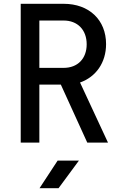

<svg xmlns="http://www.w3.org/2000/svg" viewBox="-20 -750 640 1010"><path d="M89 0H187V-305H300L439 0H548L401 -316C484 -345 538 -420 538 -518C538 -645 449 -730 315 -730H89ZM187 -393V-642H315C388 -642 436 -593 436 -517C436 -442 389 -393 315 -393ZM188 240H288L395 95H283Z"/></svg>

Font: JetBrains Mono Medium
Style: Regular
Weight: 436
Monospace: yes
Designer: Philipp Nurullin, Konstantin Bulenkov
Foundry: JetBrains
Version: Version 2.305